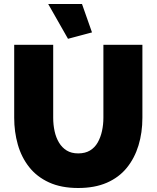

<svg xmlns="http://www.w3.org/2000/svg" viewBox="-20 -934 783 960"><path d="M371 6Q286 6 225 -22Q164 -50 125.5 -99Q87 -148 69 -211.5Q51 -275 51 -345V-710H246V-345Q246 -310 253 -278Q260 -246 275 -221Q290 -196 313.5 -181.5Q337 -167 371 -167Q406 -167 430 -181.5Q454 -196 468.5 -221.5Q483 -247 490 -279Q497 -311 497 -345V-710H692V-345Q692 -271 672.5 -207Q653 -143 614 -95Q575 -47 514.5 -20.5Q454 6 371 6ZM221 -914H390L440 -772L320 -740Z"/></svg>

Font: Raleway Thin Black
Style: Regular
Weight: 900
Version: Version 4.026